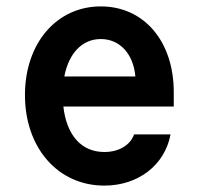

<svg xmlns="http://www.w3.org/2000/svg" viewBox="-20 -570 620 600"><path d="M178 -237H523V-282C523 -441 430 -550 295 -550C157 -550 58 -435 58 -273C58 -108 161 10 306 10C412 10 495 -54 513 -150H399C387 -116 351 -95 306 -95C234 -95 188 -148 178 -237ZM295 -448C354 -448 397 -402 403 -331H181C195 -404 237 -448 295 -448Z"/></svg>

Font: CommitMono-dimboump
Style: Bold
Weight: 700
Monospace: yes
Designer: Eigil Nikolajsen
Foundry: Eigil Nikolajsen
Version: Version 1.143